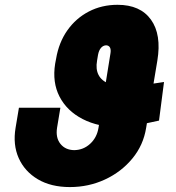

<svg xmlns="http://www.w3.org/2000/svg" viewBox="-20 -757 722 787"><path d="M652.3 -420.9 631.8 -262.7Q578.6 -251 550 -245.1Q521.5 -239.3 505.4 -237.5Q489.3 -235.8 472.7 -235.4Q383.3 -235.8 318.8 -269Q254.4 -302.2 224.1 -360.8Q193.8 -419.4 206.1 -496.1L210 -516.6Q221.2 -583 256.1 -632.6Q291 -682.1 344 -709.7Q397 -737.3 461.9 -737.3Q555.2 -737.3 598.9 -676.3Q642.6 -615.2 625 -508.8L579.1 -233.4Q567.9 -162.1 522.5 -107.2Q477.1 -52.2 410.2 -21.2Q343.3 9.8 266.6 9.8Q189 9.8 135 -22.2Q81.1 -54.2 56.6 -109.1Q32.2 -164.1 43.9 -233.4L57.6 -315.4H227.5L213.9 -233.4Q207.5 -192.4 227.8 -167.2Q248 -142.1 284.2 -141.6Q321.8 -142.1 349.6 -167.7Q377.4 -193.4 383.8 -233.4L432.6 -537.1Q435.5 -553.2 430.9 -562Q426.3 -570.8 415 -571.3Q402.8 -570.8 394 -560.8Q385.3 -550.8 381.8 -532.2L377.9 -508.8Q371.6 -473.6 384 -449.7Q396.5 -425.8 426.3 -414.1Q456.1 -402.3 501 -402.3Q512.7 -402.3 516.4 -402.1Q520 -401.9 529.5 -402.8Q539.1 -403.8 566.4 -408Q593.8 -412.1 652.3 -420.9Z"/></svg>

Font: Inter 28pt Black
Style: Italic
Weight: 900
Italic angle: -9.3988°
Designer: Rasmus Andersson
Foundry: rsms
Version: Version 4.001;git-66647c0bb